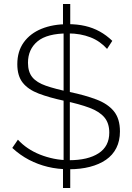

<svg xmlns="http://www.w3.org/2000/svg" viewBox="-20 -835 657 954"><path d="M293 -18 329 -17V99H293ZM296 -25V-685L327 -689V-23ZM293 -815H329V-690L293 -686ZM512 -592Q495 -611 474.5 -625.5Q454 -640 429.5 -649.5Q405 -659 377.5 -664Q350 -669 318 -669Q214 -669 166.5 -629.5Q119 -590 119 -523Q119 -478 140.5 -451.5Q162 -425 208 -409Q254 -393 326 -378Q403 -362 459.5 -340.5Q516 -319 546 -282Q576 -245 576 -182Q576 -135 558 -99.5Q540 -64 506.5 -41Q473 -18 426.5 -6Q380 6 323 6Q267 6 217.5 -6Q168 -18 124 -41Q80 -64 41 -100L69 -141Q91 -117 118.5 -98.5Q146 -80 178.5 -67Q211 -54 247.5 -46.5Q284 -39 324 -39Q417 -39 470 -73.5Q523 -108 523 -176Q523 -223 498.5 -252Q474 -281 424.5 -299.5Q375 -318 300 -334Q225 -350 172.5 -370Q120 -390 93 -424Q66 -458 66 -516Q66 -580 98 -624.5Q130 -669 186.5 -692Q243 -715 318 -715Q364 -715 403 -706Q442 -697 475.5 -678.5Q509 -660 538 -632Z"/></svg>

Font: Raleway Thin Light
Style: Regular
Weight: 300
Version: Version 4.026